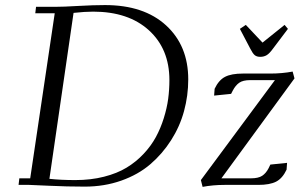

<svg xmlns="http://www.w3.org/2000/svg" viewBox="-20 -729 1181 757"><path d="M53.2 0 56.2 -25.9H99.1L195.8 -676.8H119.1L122.1 -702.1H196.8Q229.5 -702.1 289.1 -705.6Q348.6 -709 394 -709Q547.4 -709 634.8 -628.9Q722.2 -548.8 722.2 -416Q722.2 -352.1 705.6 -291Q689 -230 654.5 -176Q620.1 -122.1 572.5 -81.3Q524.9 -40.5 458 -16.8Q391.1 6.8 314 6.8Q243.2 6.8 174.3 3.4Q105.5 0 95.2 0ZM174.8 -23.9Q220.7 -19 276.9 -19Q337.9 -19 389.9 -32.2Q441.9 -45.4 479.2 -68.1Q516.6 -90.8 546.1 -122.3Q575.7 -153.8 594.5 -188.5Q613.3 -223.1 625.7 -262.9Q638.2 -302.7 643.1 -339.4Q647.9 -376 647.9 -413.1Q647.9 -536.1 567.1 -609.6Q486.3 -683.1 347.2 -683.1Q314.9 -683.1 270 -678.2ZM772 -19 1064 -413.1H966.8Q938 -413.1 923.3 -402.8Q908.7 -392.6 897.9 -372.1L891.1 -358.9L824.2 -352.1L826.2 -378.9Q842.3 -413.1 867.2 -426Q892.1 -439 938 -439H1046.9Q1091.8 -439 1133.8 -446.8L1141.1 -419.9L853 -25.9H969.2Q998.5 -25.9 1013.7 -35.9Q1028.8 -45.9 1039.1 -65.9L1045.9 -80.1L1111.8 -86.9L1109.9 -60.1Q1093.8 -25.9 1068.8 -12.9Q1043.9 0 998 0H865.2Q819.8 0 778.8 7.8ZM925.8 -615.2 949.2 -630.9 1015.1 -561 1102.1 -630.9 1115.2 -615.2 1056.2 -537.1Q1042.5 -518.1 1031.5 -511.5Q1020.5 -504.9 1005.9 -504.9Q992.2 -504.9 984.1 -511.7Q976.1 -518.6 966.8 -537.1Z"/></svg>

Font: Dehuti Alt
Style: Italic
Weight: 400
Version: Version 1.2